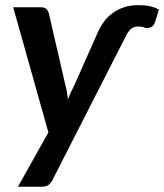

<svg xmlns="http://www.w3.org/2000/svg" viewBox="-20 -540 622 728"><path d="M353 -422Q362 -441.5 375.5 -459.5Q389 -477.5 407.8 -491Q426.5 -504.5 450.5 -512.5Q474.5 -520.5 504.5 -520.5Q529 -520.5 546.8 -516.8Q564.5 -513 582.5 -504L568 -456.5Q562.5 -442 554.2 -437.8Q546 -433.5 538.5 -433.5Q531.5 -433.5 524.8 -436.5Q518 -439.5 503.5 -439.5Q491 -439.5 480.2 -433Q469.5 -426.5 459 -406.5L179 142.5Q172 155.5 163 161.8Q154 168 137 168H48L163.5 -38L30 -512.5H134.5Q149 -512.5 155.8 -505.8Q162.5 -499 165 -490L228 -217Q231.5 -204 233.8 -190.8Q236 -177.5 237.5 -164Q243 -177.5 249.2 -191Q255.5 -204.5 262 -217.5Z"/></svg>

Font: Lato 2
Style: Bold Italic
Weight: 700
Italic angle: -7°
Designer: Lukasz Dziedzic with Adam Twardoch and Botio Nikoltchev
Foundry: tyPoland Lukasz Dziedzic
Version: Version 2.015; 2015-08-06; http://www.latofonts.com/